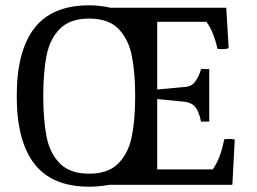

<svg xmlns="http://www.w3.org/2000/svg" viewBox="-20 -696 969 723"><path d="M43 -334Q43 -504 109.5 -590Q176 -676 316 -676Q357 -676 395 -667H832L841 -515Q833 -511 818 -511Q805 -511 799 -512Q784 -579 757 -614H572V-359L680 -369Q703 -371 717 -391.5Q731 -412 737 -436H768V-238H737Q729 -277 715 -293.5Q701 -310 674 -313L572 -323V-58H781Q811 -100 824 -171Q836 -173 843 -173Q850 -173 864 -171L855 0H392Q350 7 316 7Q176 7 109.5 -79Q43 -165 43 -334ZM489 -334Q489 -425 476 -487.5Q463 -550 425.5 -588Q388 -626 316 -626Q244 -626 206 -588Q168 -550 155.5 -488Q143 -426 143 -334Q143 -243 155.5 -180.5Q168 -118 206 -80Q244 -42 316 -42Q387 -42 425 -80Q463 -118 476 -180.5Q489 -243 489 -334Z"/></svg>

Font: Caladea
Style: Regular
Weight: 400
Designer: Carolina Giovagnoli and Andres Torresi
Foundry: Carolina Giovagnoli & Andres Torresi
Version: Version 1.001